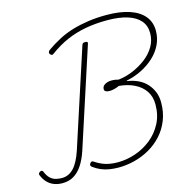

<svg xmlns="http://www.w3.org/2000/svg" viewBox="-151 -1155 1306 1311"><g transform="rotate(-15 502.5 -499.0)"><path d="M528 13Q496 13 464.5 8Q433 3 405 -9Q377 -21 353 -39Q347 -44 344.5 -49.5Q342 -55 348 -65Q355 -74 361 -74.5Q367 -75 372 -71Q399 -53 424 -42.5Q449 -32 476 -27.5Q503 -23 533 -23Q595 -23 657 -44Q719 -65 770 -106Q821 -147 851.5 -205.5Q882 -264 882 -339Q882 -394 855.5 -433.5Q829 -473 781.5 -496.5Q734 -520 673 -525Q658 -518 639 -513Q620 -508 603 -508Q586 -508 575.5 -514.5Q565 -521 568 -536Q570 -549 579.5 -557Q589 -565 603 -569.5Q617 -574 632 -574Q647 -574 660.5 -572Q674 -570 683 -567Q736 -573 787.5 -595Q839 -617 880.5 -649Q922 -681 947.5 -724Q973 -767 973 -819Q973 -872 942 -907.5Q911 -943 852.5 -961Q794 -979 711 -979Q629 -979 558 -966Q487 -953 424 -925.5Q361 -898 301 -854Q295 -848 288.5 -848Q282 -848 275 -856Q269 -863 271 -870.5Q273 -878 280 -884Q327 -917 375 -942Q423 -967 476 -982.5Q529 -998 588 -1006.5Q647 -1015 715 -1015Q811 -1015 878 -992.5Q945 -970 980 -927.5Q1015 -885 1015 -825Q1015 -771 992.5 -725Q970 -679 930.5 -643Q891 -607 840.5 -582Q790 -557 735 -546L733 -543Q779 -536 814 -519Q849 -502 873 -475Q897 -448 910 -415Q923 -382 923 -342Q923 -273 900.5 -216.5Q878 -160 839 -117Q800 -74 749.5 -45Q699 -16 642 -1.5Q585 13 528 13ZM131 17Q98 17 71 6.5Q44 -4 24 -25Q4 -46 -9 -79Q-11 -84 -7.5 -89.5Q-4 -95 1 -99Q8 -102 14 -101.5Q20 -101 23 -94Q37 -60 55 -44Q73 -28 94 -23Q115 -18 136 -18Q183 -18 218.5 -54.5Q254 -91 281 -171L505 -859Q508 -868 513 -871Q518 -874 529 -874Q537 -874 542 -871Q547 -868 544 -859L317 -161Q298 -104 271.5 -64Q245 -24 210.5 -3.5Q176 17 131 17Z"/></g></svg>

Font: Playwrite RO Thin
Style: Regular
Weight: 250
Version: Version 1.002